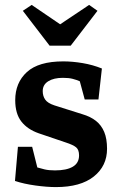

<svg xmlns="http://www.w3.org/2000/svg" viewBox="-20 -752 490 782"><path d="M208 10Q171 10 124 3.5Q77 -3 41 -15L53 -154H111L132 -70Q145 -66 162 -62Q179 -58 204 -58Q251 -58 276.5 -73Q302 -88 302 -119Q302 -142 290 -152Q278 -162 247 -172L138 -209Q92 -225 67 -257Q42 -289 42 -344Q42 -415 89.5 -458.5Q137 -502 238 -502Q275 -502 316.5 -495Q358 -488 395 -473L381 -347H325L305 -421Q291 -427 275.5 -431Q260 -435 236 -435Q199 -435 176.5 -421Q154 -407 154 -381Q154 -361 164 -346.5Q174 -332 201 -323L315 -287Q349 -277 371 -259.5Q393 -242 404.5 -214.5Q416 -187 416 -146Q416 -76 362 -33Q308 10 208 10ZM182 -566 73 -708 109 -732 225 -653 343 -732 377 -708 268 -566Z"/></svg>

Font: Manuale
Style: Bold
Weight: 700
Version: Version 1.002